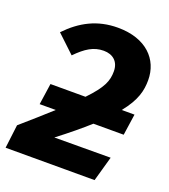

<svg xmlns="http://www.w3.org/2000/svg" viewBox="-137 -783 772 876"><g transform="rotate(20 249.0 -345.0)"><path d="M497 -512C497 -612 424 -690 286 -690C187 -690 111 -650 44 -580L130 -499C175 -545 212 -569 261 -569C306 -569 336 -543 336 -496C336 -450 322 -414 254 -343H84L69 -240H147C108 -204 61 -163 5 -114L-9 0H423L457 -121L184 -120C243 -165 291 -205 330 -240H477L492 -343H430C486 -412 497 -462 497 -512Z"/></g></svg>

Font: Fira Sans
Style: Bold Italic
Weight: 700
Italic angle: -8°
Designer: bBox Type GmbH & Carrois Corporate GbR & Edenspiekermann AG
Foundry: bBox Type GmbH & Carrois Corporate GbR & Edenspiekermann AG
Version: Version 4.301;PS 004.301;hotconv 1.0.88;makeotf.lib2.5.64775